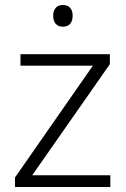

<svg xmlns="http://www.w3.org/2000/svg" viewBox="-20 -749 503 769"><path d="M232 -729C207 -729 193 -713 193 -686C193 -658 207 -642 232 -642C257 -642 271 -658 271 -686C271 -713 257 -729 232 -729ZM422 0V-47H109L420 -492V-532H62V-486H352L40 -38V0Z"/></svg>

Font: Noto Sans Sinhala UI Light
Style: Regular
Weight: 300
Designer: Jelle Bosma - Monotype Design Team
Foundry: Monotype Imaging Inc.
Version: Version 2.006